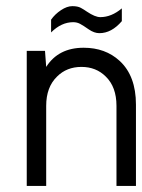

<svg xmlns="http://www.w3.org/2000/svg" viewBox="-20 -611 467 631"><path d="M131.8 -391.1Q171.9 -454.1 254.9 -454.1Q326.2 -454.1 373 -411.1Q426.8 -361.8 426.8 -267.1V0H362.8V-263.2Q362.8 -325.2 327.6 -359.4Q295.9 -391.1 247.6 -391.1Q199.2 -391.1 167.5 -359.4Q131.8 -324.7 131.8 -263.2V0H67.9V-443.8H127.9ZM309.6 -554.7Q346.2 -554.7 380.4 -583.5V-541.5Q346.7 -502 306.6 -502Q289.6 -502 271.7 -514.4Q253.9 -526.9 243.4 -532.5Q232.9 -538.1 220.7 -538.1Q181.6 -538.1 147.9 -504.4V-546.4Q160.6 -564.5 180.4 -577.6Q200.2 -590.8 217.8 -590.8Q235.4 -590.8 245.6 -585.2Q255.9 -579.6 265.6 -572.8Q292.5 -554.7 309.6 -554.7Z"/></svg>

Font: Meera
Style: Regular
Weight: 400
Designer: Hussain KH and Suresh P for Swathanthra Malayalam Computing (SMC)
Version: 7.0.0+20160512